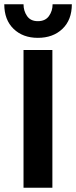

<svg xmlns="http://www.w3.org/2000/svg" viewBox="-53 -878 356 898"><path d="M124 -701Q54 -701 10.5 -743Q-33 -785 -33 -858H57Q57 -827 73.5 -803Q90 -779 124 -779Q159 -779 176 -803Q193 -827 193 -858H283Q283 -785 239 -743Q195 -701 124 -701ZM57 0V-644H192V0Z"/></svg>

Font: Kanit Medium
Style: Regular
Weight: 500
Designer: Katatrad Team
Foundry: CadsonDemak
Version: Version 2.000; ttfautohint (v1.8.3)